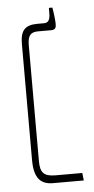

<svg xmlns="http://www.w3.org/2000/svg" viewBox="-49 -678 348 710"><g transform="rotate(-5 124.5 -323.5)"><path d="M119 0H233L230 -28H131C86 -28 74 -44 74 -86V-516C74 -553 86 -564 113 -564H161C176 -564 180 -571 180 -585C180 -597 177 -625 173 -647H160V-627C160 -603 153 -592 138 -592H113C66 -592 49 -572 49 -523V-92C49 -22 75 0 119 0Z"/></g></svg>

Font: Noto Serif Hebrew Condensed Thin
Style: Regular
Weight: 100
Width: 3
Designer: Monotype Design Team
Foundry: Monotype Imaging Inc.
Version: Version 2.004